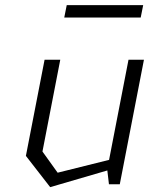

<svg xmlns="http://www.w3.org/2000/svg" viewBox="-20 -740 660 771"><path d="M222 -500H159L84 -114L181.5 11.5L411 -55.5L417.5 0H461L558 -500H496L418 -98L211.5 -46.5L150.5 -131.5ZM238 -669.5H545L555 -719.5H248Z"/></svg>

Font: Monaspace Krypton ExtraLight
Style: Italic
Weight: 200
Italic angle: -11°
Designer: Riley Cran & the Lettermatic Team
Foundry: Lettermatic
Version: Version 1.101 (Monaspace Krypton)